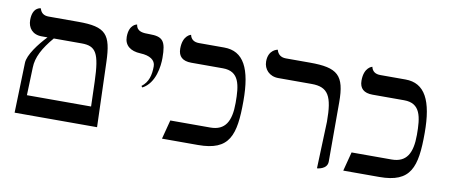

<svg xmlns="http://www.w3.org/2000/svg" viewBox="-56 -770 2324 993"><g transform="rotate(10 1106.0 -273.5)"><path d="M51 0H484L473 -341C468 -485 440 -520 294 -520H138C112 -520 97 -532 91 -555C91 -555 47 -555 47 -486C47 -445 72 -413 120 -413H151C110 -370 60 -305 59 -263ZM184 -413H330C406 -413 426 -379 431 -231L435 -100H98L103 -246C104 -300 132 -352 184 -413Z M679 -243C745 -278 755 -369 755 -411C755 -502 737 -521 667 -521C636 -521 601 -521 596 -559C596 -559 554 -554 554 -487C554 -443 585 -417 639 -415C688 -413 718 -394 718 -361C718 -315 708 -276 673 -250Z M1168 -248C1168 -151 1139 -100 1061 -100H851L825 0H1014C1180 0 1206 -84 1206 -265C1206 -434 1163 -520 1060 -520H928C901 -520 885 -532 880 -555C880 -555 837 -546 837 -475C837 -434 860 -413 906 -413H1072C1159 -413 1168 -342 1168 -248Z M1641 12C1641 12 1695 9 1695 -33V-344C1695 -487 1656 -520 1510 -520H1384C1357 -520 1341 -534 1335 -557C1335 -557 1286 -550 1286 -487C1286 -446 1316 -413 1363 -413H1538C1626 -413 1650 -368 1650 -234Z M2120 -248C2120 -151 2091 -100 2013 -100H1803L1777 0H1966C2132 0 2158 -84 2158 -265C2158 -434 2115 -520 2012 -520H1880C1853 -520 1837 -532 1832 -555C1832 -555 1789 -546 1789 -475C1789 -434 1812 -413 1858 -413H2024C2111 -413 2120 -342 2120 -248Z"/></g></svg>

Font: Libertinus Math
Style: Regular
Weight: 400
Designer: Philipp H. Poll, Khaled Hosny
Foundry: Caleb Maclennan
Version: Version 7.050;RELEASE